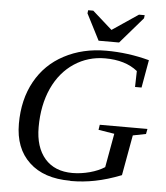

<svg xmlns="http://www.w3.org/2000/svg" viewBox="-58 -910 838 971"><g transform="rotate(5 361.0 -425.0)"><path d="M337 9 334 8Q200 8 126 -62Q51 -132 51 -257Q51 -380 102 -472Q153 -564 246 -613Q340 -663 459 -663Q570 -663 678 -634L653 -493H620L622 -574Q560 -624 457 -624Q371 -624 301 -578Q230 -531 191 -446Q152 -360 152 -248Q152 -147 202 -89Q252 -32 342 -32Q385 -32 430 -44Q474 -56 505 -76L536 -248L455 -261L459 -287H701L696 -261L630 -248L593 -43Q522 -15 460 -3Q400 9 337 9ZM376 -859 476 -770 608 -859H637L635 -843L520 -710H416L348 -843L350 -859Z"/></g></svg>

Font: Libra Serif Modern
Style: Italic
Weight: 400
Italic angle: -12°
Designer: Stefan Peev, Context Ltd
Foundry: Stefan Peev, Context Ltd
Version: Version 1.000